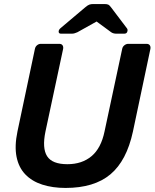

<svg xmlns="http://www.w3.org/2000/svg" viewBox="-20 -916 762 946"><path d="M303 10Q239 10 188 -6.5Q137 -23 104.5 -57Q72 -91 61.5 -143.5Q51 -196 66 -268L152 -675Q154 -686 162.5 -693Q171 -700 181 -700H272Q283 -700 288 -693Q293 -686 291 -675L204 -268Q187 -186 212 -146.5Q237 -107 312 -107Q384 -107 431 -146.5Q478 -186 495 -268L582 -675Q584 -686 593 -693Q602 -700 612 -700H702Q713 -700 718 -693Q723 -686 721 -675L635 -268Q604 -124 524 -57Q444 10 303 10ZM281 -750Q268 -750 269 -762Q270 -770 278 -777L400 -880Q413 -891 421 -893.5Q429 -896 438 -896H496Q506 -896 512.5 -893.5Q519 -891 527 -880L605 -777Q610 -771 608 -763Q606 -750 592 -750H554Q547 -750 540.5 -751.5Q534 -753 528 -757L456 -810L361 -757Q354 -754 347.5 -752Q341 -750 333 -750Z"/></svg>

Font: Rubik Medium
Style: Italic
Weight: 500
Italic angle: -12°
Designer: Hubert and Fischer
Foundry: Hubert and Fischer
Version: Version 2.300;gftools[0.9.30]